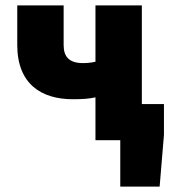

<svg xmlns="http://www.w3.org/2000/svg" viewBox="-20 -520 636 712"><path d="M426 172H572L588 -20V-134H506V-500H334V-291C320 -288 306 -286 288 -286C236 -286 216 -310 216 -353V-500H44V-353C44 -208 134 -152 250 -152C290 -152 310 -154 334 -159V0H426Z"/></svg>

Font: Giro Sans Black
Style: Regular
Weight: 900
Designer: Paul D. Hunt
Foundry: Adobe Systems Incorporated
Version: Version 1.000;PS 1.0;hotconv 1.0.88;makeotf.lib2.5.647800